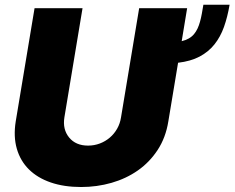

<svg xmlns="http://www.w3.org/2000/svg" viewBox="-20 -761 965 790"><path d="M44.7 -261.4 122.2 -727.3H319.6L245 -278.4Q236.9 -228.7 264.6 -195Q291.9 -161.9 342.3 -161.9Q367.9 -161.9 390.8 -170.6Q413.7 -179.3 431.8 -194.8Q449.9 -210.2 462 -231.5Q474.1 -252.8 478 -278.4L552.6 -727.3H750L727.6 -591.6Q760.7 -599.4 778.4 -620.7Q786.9 -631 792.8 -643.6Q798.7 -656.2 802.9 -671.5Q807.2 -686.8 810.4 -704.4Q813.6 -721.9 816.8 -741.5H924.7Q916.2 -691.4 901.5 -650Q886.7 -608.7 862 -577.9Q837.4 -547.2 801 -528.1Q764.6 -508.9 712.7 -502.8L672.6 -261.4Q661.9 -195 628.9 -144.4Q595.9 -93.8 547.4 -59.8Q498.9 -25.9 438.9 -8.7Q378.9 8.5 313.9 8.5Q243.3 8.5 188.7 -10.3Q134.2 -29.1 98.9 -64.1Q63.6 -99.1 49.2 -149.1Q34.8 -199.2 44.7 -261.4Z"/></svg>

Font: Inter P Black
Style: Italic
Weight: 900
Italic angle: -9.40001°
Designer: Rasmus Andersson
Foundry: rsms
Version: Version 3.018;git-588b23468